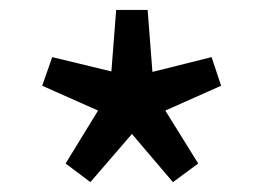

<svg xmlns="http://www.w3.org/2000/svg" viewBox="-20 -823 540 393"><path d="M165 -450.2 114.3 -488.3 180.7 -596.7 66.4 -647.5 86.9 -706.1 208 -676.8 217.8 -802.7H282.2L292 -675.8L413.1 -706.1L432.6 -647.5L318.4 -596.7L385.7 -488.3L334 -450.2L250 -548.8Z"/></svg>

Font: Gen Shin Gothic Monospace Medium
Style: Regular
Weight: 500
Designer: [Source Han Sans]
Ryoko NISHIZUKA  (kana & ideographs); Paul D. Hunt (Latin, Greek & Cyrillic); Wenlong ZHANG  (bopomofo
Version: Version 1.002.20150607